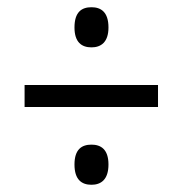

<svg xmlns="http://www.w3.org/2000/svg" viewBox="-20 -623 506 531"><path d="M233 -492C259 -492 280 -506 280 -547C280 -590 259 -603 233 -603C206 -603 186 -590 186 -547C186 -506 206 -492 233 -492ZM48 -327H417V-388H48ZM233 -112C259 -112 280 -126 280 -168C280 -210 259 -223 233 -223C206 -223 186 -210 186 -168C186 -126 206 -112 233 -112Z"/></svg>

Font: Noto Serif Hebrew Condensed Medium
Style: Regular
Weight: 500
Width: 3
Designer: Monotype Design Team
Foundry: Monotype Imaging Inc.
Version: Version 2.004